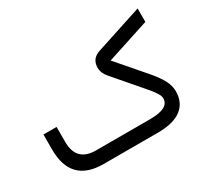

<svg xmlns="http://www.w3.org/2000/svg" viewBox="-133 -873 1171 1083"><g transform="rotate(-30 453.0 -332.0)"><path d="M613.8 0H259.8Q48.8 0 48.8 -215.8V-314H134.3V-216.3Q134.3 -87.9 261.2 -87.9H614.7Q736.8 -87.9 736.8 -153.3Q736.8 -180.7 682.1 -242.7L528.8 -420.9Q501.5 -452.6 501.5 -487.3Q502 -545.9 559.6 -564.5L864.3 -664.1V-576.7L585.9 -485.8L736.3 -311.5Q779.3 -261.7 798.6 -224.9Q817.9 -188 817.9 -153.3Q817.9 -78.6 766.4 -39.3Q714.8 0 613.8 0Z"/></g></svg>

Font: Shabnam FD-WOL
Style: FD-WOL
Weight: 400
Foundry: DejaVu fonts team - Redesigned by Saber Rastikerdar - Based on Vazir font
Version: Version 5.0.1